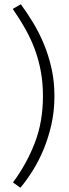

<svg xmlns="http://www.w3.org/2000/svg" viewBox="-20 -730 326 903"><path d="M78 -710Q108 -669 136.5 -622Q165 -575 187 -521.5Q209 -468 222.5 -407.5Q236 -347 236 -278Q236 -208 222 -145.5Q208 -83 185.5 -28.5Q163 26 134.5 71.5Q106 117 76 153L41 128Q105 42 143.5 -57.5Q182 -157 182 -278Q182 -338 172.5 -391.5Q163 -445 145 -494.5Q127 -544 100.5 -591.5Q74 -639 40 -688Z"/></svg>

Font: Ek Mukta ExtraLight
Style: Regular
Weight: 275
Designer: Girish Dalvi and Yashodeep Gholap
Foundry: Ek Type
Version: Version 2.538;PS 1.002;hotconv 16.6.51;makeotf.lib2.5.65220;